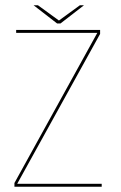

<svg xmlns="http://www.w3.org/2000/svg" viewBox="-20 -705 458 725"><path d="M34.5 0H364V-11H45.5V-12L358 -577V-592H41V-581H347.5L34.5 -14ZM195.5 -616.5H208.5L297 -685H281.5L202.5 -627.5L123.5 -685H107Z"/></svg>

Font: Anybody UltraCondensed Thin Thin
Style: Regular
Weight: 250
Version: Version 1.111